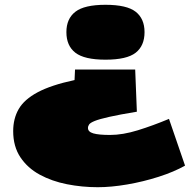

<svg xmlns="http://www.w3.org/2000/svg" viewBox="-20 -580 817 801"><path d="M583 -446Q583 -389 546 -360Q509 -331 420 -331Q332 -331 294.5 -360Q257 -389 257 -446Q257 -502 294.5 -531Q332 -560 420 -560Q509 -560 546 -531Q583 -502 583 -446ZM544 -290 551 -114Q478 -102 436 -92.5Q394 -83 375.5 -75.5Q357 -68 352 -61Q347 -54 347 -46Q347 -30 369.5 -23.5Q392 -17 439 -17Q492 -17 555 -36.5Q618 -56 685 -84L752 111Q706 137 642 157.5Q578 178 511 189.5Q444 201 388 201Q322 201 259 188.5Q196 176 145.5 148.5Q95 121 65 76Q35 31 35 -33Q35 -85 58 -125Q81 -165 137 -195Q193 -225 291 -246L293 -290Z"/></svg>

Font: Georama ExtraExtended Black
Style: Regular
Weight: 900
Width: 8
Designer: Jean-Baptiste Levee
Foundry: Production Type
Version: Version 1.000